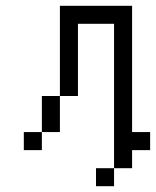

<svg xmlns="http://www.w3.org/2000/svg" viewBox="-20 -520 540 665"><path d="M500 0V-62.5H437.5V-500H187.5V-187.5H125Q125 -187.5 125 -62.5H62.5V0H125V-62.5H187.5Q187.5 -62.5 187.5 -187.5H250Q250 -187.5 250 -437.5H375Q375 -437.5 375 62.5H312.5V125H375V62.5H437.5V0Z"/></svg>

Font: BFUnifontExMono
Style: Regular
Weight: 500
Version: Version 15.0.06